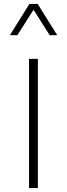

<svg xmlns="http://www.w3.org/2000/svg" viewBox="-20 -958 341 978"><path d="M172.9 -658.2H127.9V0H172.9ZM171.9 -938H129.9L30.3 -778.8H68.4L150.9 -908.2L232.9 -778.8H271.5Z"/></svg>

Font: Estedad ExtraLight
Style: Regular
Weight: 200
Designer: Amin Abedi
Version: Version 7.3